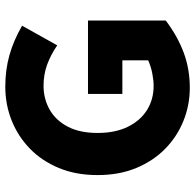

<svg xmlns="http://www.w3.org/2000/svg" viewBox="-26 -716 754 743"><g transform="rotate(-90 351.5 -345.0)"><path d="M45 -345Q45 -429 72.5 -495Q100 -561 147.5 -607Q195 -653 256.5 -677.5Q318 -702 387 -702Q452 -702 509 -686Q566 -670 623 -637L547 -501Q511 -526 472.5 -540Q434 -554 391 -554Q340 -554 298.5 -530.5Q257 -507 232.5 -460.5Q208 -414 208 -345Q208 -276 232 -227.5Q256 -179 297 -153.5Q338 -128 390 -128Q411 -128 437.5 -133Q464 -138 489 -149V-249H359V-382H643V-81Q582 -35 518.5 -11.5Q455 12 383 12Q316 12 255 -12.5Q194 -37 147 -83Q100 -129 72.5 -195Q45 -261 45 -345Z"/></g></svg>

Font: Radio Canada
Style: Regular
Weight: 400
Designer: Charles Daoud, Etienne Aubert Bonn, Alexandre Saumier Demers, Jacques Le Bailly
Foundry: Radio-Canada
Version: Version 2.104;gftools[0.9.28.dev5+ged2979d]